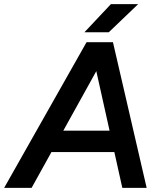

<svg xmlns="http://www.w3.org/2000/svg" viewBox="-53 -903 776 923"><path d="M-33 0 363 -700H487L99 0ZM535 0 379 -700H490L652 0ZM128 -172 145 -275H564L547 -172ZM353 -748 480 -883H611L470 -748Z"/></svg>

Font: Figtree SemiBold
Style: Italic
Weight: 600
Italic angle: -9.5°
Foundry: Erik Kennedy
Version: Version 2.001;gftools[0.9.30]